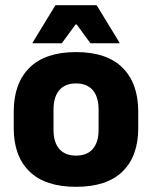

<svg xmlns="http://www.w3.org/2000/svg" viewBox="-20 -707 586 741"><path d="M273.5 14Q154.5 14 93.8 -45.2Q33 -104.5 33 -212V-276.5Q33 -385.5 94 -445.8Q155 -506 273.5 -506Q392 -506 452.8 -445.8Q513.5 -385.5 513.5 -276.5V-212Q513.5 -104.5 453 -45.2Q392.5 14 273.5 14ZM273.5 -106.5Q316 -106.5 338.2 -132.2Q360.5 -158 360.5 -205.5V-283Q360.5 -333 338.2 -359Q316 -385 273.5 -385Q231 -385 208.8 -359Q186.5 -333 186.5 -283V-205.5Q186.5 -158 208.8 -132.2Q231 -106.5 273.5 -106.5ZM194 -687H353L441.5 -542V-540H329L276 -612.5H271.5L218.5 -540H105.5V-542Z"/></svg>

Font: Anek Telugu Medium
Style: Bold
Weight: 700
Version: Version 1.003